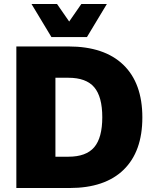

<svg xmlns="http://www.w3.org/2000/svg" viewBox="-20 -943 769 963"><path d="M62 0V-710H323Q503 -710 598.5 -618Q694 -526 694 -354Q694 -183 600 -91.5Q506 0 329 0ZM258 -157H323Q412 -157 452.5 -204.5Q493 -252 493 -355Q493 -458 452.5 -505.5Q412 -553 323 -553H258ZM138 -923H266L327 -835L388 -923H516L416 -757H238Z"/></svg>

Font: Geist Black
Style: Regular
Weight: 400
Designer: Basement.studio, Andrés Briganti, Mateo Zaragoza
Foundry: Basement.studio, Vercel, Andrés Briganti, Guido Ferreyra, Mateo Zaragoza
Version: Version 1.401